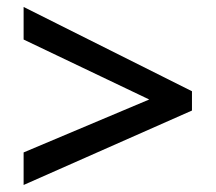

<svg xmlns="http://www.w3.org/2000/svg" viewBox="-20 -634 611 544"><path d="M46.9 -202.1 402.8 -352.1 46.9 -522V-614.3L523.9 -375.5V-320.8L46.9 -109.9Z"/></svg>

Font: Viking Open Sans Light
Style: Bold
Weight: 600
Foundry: Ascender Corporation
Version: Version 2.001